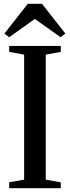

<svg xmlns="http://www.w3.org/2000/svg" viewBox="-20 -983 366 1003"><path d="M106 -44.5V-697.5L28 -712V-743H297.5V-712L219 -697.5V-44.5L297.5 -30.5V0H28V-31ZM28 -788.5 3 -807.5 125 -963H199.5L321.5 -807.5L296.5 -788.5L162 -884Z"/></svg>

Font: Merriweather 96pt Medium
Style: Regular
Weight: 500
Version: Version 2.100